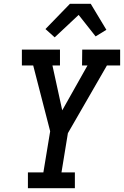

<svg xmlns="http://www.w3.org/2000/svg" viewBox="-20 -998 657 1018"><path d="M377 0H128V-84H210L246 -302L156 -651H96V-735H298V-651H258L310 -413L444 -651H415L416 -735H617V-651H547L340 -292L306 -84H377ZM270 -800 221 -844 351 -978H461L544 -840L487 -805L397 -919Z"/></svg>

Font: Iosevka HT Medium Extended
Style: Italic
Weight: 500
Width: 7
Italic angle: -9°
Monospace: yes
Designer: Belleve Invis
Foundry: Belleve Invis
Version: Version 32.3.0; ttfautohint (v1.8.4)